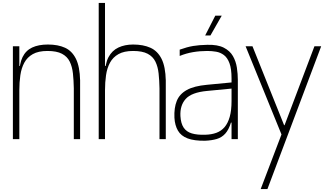

<svg xmlns="http://www.w3.org/2000/svg" viewBox="-20 -950 2213 1311"><path d="M112 -334V-442Q112 -515 134 -560Q156 -605 199.5 -625.5Q243 -646 307 -646Q376 -646 424 -624Q472 -602 498.5 -548.5Q525 -495 527 -400L484 -347Q483 -402 478 -448.5Q473 -495 456 -529.5Q439 -564 403 -583Q367 -602 304 -602Q242 -602 204 -580.5Q166 -559 146 -522Q126 -485 119 -436.5Q112 -388 112 -334ZM68 0V-634H112V-442V0ZM114 -436 79 -461V-500H125ZM484 0V-347L527 -406V0Z M654 -930H697V-442V0H654ZM1069 -347 1112 -406V0H1069ZM697 -442Q697 -515 721 -560Q745 -605 788.5 -625.5Q832 -646 889 -646Q958 -646 1007 -624Q1056 -602 1083 -548.5Q1110 -495 1112 -400L1069 -347Q1068 -402 1063 -448.5Q1058 -495 1041 -529.5Q1024 -564 988 -583Q952 -602 889 -602Q827 -602 789 -580.5Q751 -559 731 -522Q711 -485 704 -436.5Q697 -388 697 -334ZM664 -500H710L699 -436L664 -461Z M1561 0V-307Q1561 -313 1561 -330Q1561 -347 1561 -366.5Q1561 -386 1561 -400.5Q1561 -415 1561 -415Q1561 -480 1547 -518Q1533 -556 1509 -574Q1485 -592 1455.5 -597Q1426 -602 1395 -602Q1345 -602 1298 -594Q1251 -586 1207 -568V-611Q1257 -629 1298.5 -636Q1340 -643 1395 -644Q1466 -646 1508 -624.5Q1550 -603 1570.5 -567Q1591 -531 1597.5 -488Q1604 -445 1604 -404V0ZM1380 11Q1306 12 1261 -5Q1216 -22 1195 -58Q1174 -94 1171 -146Q1168 -214 1187 -261Q1206 -308 1255.5 -335.5Q1305 -363 1393 -371L1581 -389V-347L1393 -329Q1288 -319 1248 -274.5Q1208 -230 1212 -157Q1215 -107 1234 -78.5Q1253 -50 1290 -39Q1327 -28 1382 -30Q1424 -31 1457 -43Q1490 -55 1513 -81.5Q1536 -108 1548.5 -152Q1561 -196 1561 -260L1579 -113H1557Q1542 -64 1518 -37.5Q1494 -11 1460 -1Q1426 9 1380 11ZM1381 -708 1450 -843H1494L1417 -708Z M1760 341 1902 -32 1657 -634H1704L1920 -95H1923L2127 -634H2173L1806 341Z"/></svg>

Font: Matangi Light
Style: Regular
Weight: 300
Designer: Prashant Pant
Foundry: The Graphic Ant
Version: Version 3.002